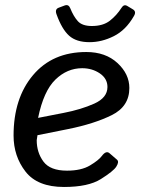

<svg xmlns="http://www.w3.org/2000/svg" viewBox="-20 -725 566 753"><path d="M201.7 -668.9Q194.3 -689 210.4 -694.8L233.9 -703.6Q249 -709 255.4 -692.9Q268.6 -660.2 285.6 -641.6Q302.7 -623 340.3 -623Q384.3 -623 410.9 -643.8Q437.5 -664.6 456.5 -694.3Q465.8 -709.5 479 -701.7L501 -688.5Q516.1 -679.7 504.9 -661.6Q473.6 -606.9 426.5 -583.3Q379.4 -559.6 331.1 -559.6Q279.3 -559.6 251 -585Q222.7 -610.4 201.7 -668.9ZM33.2 -193.4Q33.2 -339.8 109.6 -430.4Q186 -521 318.4 -521Q394 -521 440.7 -477.8Q487.3 -434.6 487.3 -379.9Q487.3 -307.6 418.2 -273.4Q349.1 -239.3 247.1 -218.8L127 -194.8Q124 -176.3 124 -175.3Q124 -127 150.4 -91.3Q176.8 -55.7 242.7 -55.7Q298.8 -55.7 333 -76.2Q367.2 -96.7 379.4 -113.3Q396.5 -136.2 410.2 -123.5L439 -98.6Q448.2 -90.3 436 -71.3Q424.8 -53.7 375.5 -22.7Q326.2 8.3 231 8.3Q127 8.3 80.1 -52Q33.2 -112.3 33.2 -193.4ZM129.4 -262.7 229.5 -282.2Q297.9 -295.4 349.6 -318.6Q401.4 -341.8 401.4 -383.8Q401.4 -417 371.3 -437.3Q341.3 -457.5 302.2 -457.5Q243.2 -457.5 197 -412.6Q150.9 -367.7 129.4 -262.7Z"/></svg>

Font: Istok
Style: Italic
Weight: 500
Italic angle: -13°
Designer: Andrey V. Panov
Foundry: Andrey V. Panov
Version: Version 1.0.3